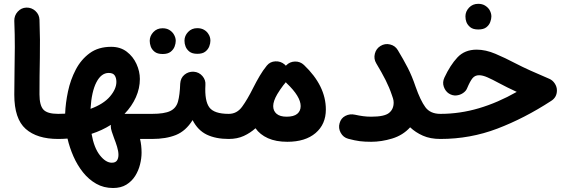

<svg xmlns="http://www.w3.org/2000/svg" viewBox="-20 -674 2925 990"><path d="M53.7 -185.5Q53.7 -249 54.9 -308.8Q56.2 -368.7 56.4 -431.6Q56.6 -494.6 53.7 -566.9Q53.2 -593.8 71.3 -613.8Q89.4 -633.8 115.7 -634.8Q142.6 -635.7 162.6 -617.4Q182.6 -599.1 183.6 -572.3Q187.5 -464.8 185.5 -375Q183.6 -285.2 183.6 -187.5Q183.6 -131.3 203.6 -109.1Q223.6 -86.9 279.8 -86.9H280.3Q307.1 -86.9 325.9 -67.9Q344.7 -48.8 344.7 -22Q344.7 4.9 325.9 23.7Q307.1 42.5 280.3 42.5H279.8Q170.9 42.5 112.3 -9.5Q53.7 -61.5 53.7 -185.5Z M215.8 -22Q215.8 -48.8 234.6 -67.9Q253.4 -86.9 280.3 -86.9Q298.3 -86.9 315.9 -87.9Q317.9 -142.6 330.6 -202.6Q343.3 -262.7 370.6 -314.9Q397.9 -367.2 442.6 -399.9Q487.3 -432.6 553.2 -432.6Q600.6 -432.6 633.5 -407.5Q666.5 -382.3 683.8 -344Q701.2 -305.7 701.2 -266.6Q701.2 -218.8 680.7 -172.6Q660.2 -126.5 622.1 -86.9H763.7Q790.5 -86.9 809.3 -67.9Q828.1 -48.8 828.1 -22Q828.1 4.9 809.3 23.7Q790.5 42.5 763.7 42.5H702.1Q710 75.7 710 113.3Q710 142.1 702.1 173.8Q694.3 205.6 677 233.2Q659.7 260.7 631.6 278.1Q603.5 295.4 563 295.4Q514.6 295.4 476.1 273.4Q437.5 251.5 408.2 214.8Q378.9 178.2 358.9 132.8Q338.9 87.4 328.1 40.5Q304.7 42.5 280.3 42.5Q253.4 42.5 234.6 23.7Q215.8 4.9 215.8 -22ZM540.5 -297.9Q502 -297.9 477.1 -249.8Q452.1 -201.7 446.8 -112.8Q514.2 -137.7 547.1 -176.5Q580.1 -215.3 580.1 -251.5Q580.1 -272 571.5 -284.9Q563 -297.9 540.5 -297.9ZM551.3 -22Q551.3 -25.9 551.8 -30.3Q506.3 -1.5 452.1 16.1Q464.8 88.4 495.1 126.7Q525.4 165 556.6 165Q575.2 165 583 153.8Q590.8 142.6 590.8 124.5Q590.8 106 583.7 82.8Q576.7 59.6 567.9 37.6Q561.5 20.5 556.4 4.6Q551.3 -11.2 551.3 -22Z M698.7 -22Q698.7 -48.8 717.8 -67.9Q736.8 -86.9 763.7 -86.9Q827.6 -86.9 857.9 -101.6Q888.2 -116.2 897.7 -150.1Q907.2 -184.1 909.2 -242.7Q911.1 -272.5 931.6 -289.1Q952.1 -305.7 979 -304.2Q1006.3 -302.2 1023.9 -281.7Q1041.5 -261.2 1039.1 -235.4Q1034.7 -153.8 1059.3 -120.4Q1084 -86.9 1159.2 -86.9H1159.7Q1186.5 -86.9 1205.3 -67.9Q1224.1 -48.8 1224.1 -22Q1224.1 4.9 1205.3 23.7Q1186.5 42.5 1159.7 42.5H1159.2Q1092.8 42.5 1046.4 20.3Q1000 -2 973.1 -54.7Q938 1.5 887.2 22Q836.4 42.5 763.7 42.5Q736.8 42.5 717.8 23.7Q698.7 4.9 698.7 -22ZM931.2 -464.4Q931.2 -489.3 949.7 -509Q968.3 -528.8 997.1 -528.8Q1017.6 -528.8 1032.2 -520.3Q1046.9 -511.7 1054.7 -498.5Q1064.9 -483.4 1064.9 -463.9Q1064.9 -450.7 1059.1 -435.1Q1053.2 -419.4 1038.8 -408Q1024.4 -396.5 997.6 -396.5Q970.7 -396.5 956.3 -408.2Q941.9 -419.9 936.5 -435.1Q931.2 -448.7 931.2 -464.4ZM752 -463.4Q752 -488.3 770.5 -508.3Q789.1 -528.3 817.9 -528.3Q838.9 -528.3 853.3 -519.5Q867.7 -510.7 875.5 -498Q886.2 -481 886.2 -463.4Q886.2 -450.2 880.4 -434.3Q874.5 -418.5 859.9 -407Q845.2 -395.5 818.8 -395.5Q791.5 -395.5 777.1 -407.2Q762.7 -418.9 757.3 -434.1Q752 -449.2 752 -463.4Z M1095.2 -22Q1095.2 -48.8 1114 -67.9Q1132.8 -86.9 1159.7 -86.9Q1201.7 -86.9 1228.5 -123.8Q1255.4 -160.6 1285.6 -221.2Q1301.8 -253.4 1319.1 -282.7Q1336.4 -312 1354.5 -334Q1355.5 -335.4 1356.4 -336.4Q1373 -356.4 1400.1 -357.7Q1427.2 -358.9 1447.3 -341.8Q1450.7 -338.9 1454.1 -335Q1454.6 -335.9 1455.6 -336.9Q1474.1 -356 1501 -356.7Q1527.8 -357.4 1547.4 -338.9Q1660.2 -231.4 1660.2 -109.4Q1660.2 -33.2 1607.2 12Q1554.2 57.1 1461.4 57.1Q1402.8 57.1 1361.6 38.6Q1320.3 20 1297.4 -12.7Q1271 11.2 1237.1 26.9Q1203.1 42.5 1159.7 42.5Q1132.8 42.5 1114 23.7Q1095.2 4.9 1095.2 -22ZM1388.7 -127Q1388.7 -102.1 1406.2 -87.2Q1423.8 -72.3 1458 -72.3Q1494.6 -72.3 1512.5 -86.9Q1530.3 -101.6 1530.3 -127Q1530.3 -176.3 1458 -245.1Q1455.6 -247.6 1453.6 -250Q1448.7 -244.1 1443.8 -237.8L1441.9 -235.8Q1433.6 -224.6 1425 -212.4Q1416.5 -200.2 1409.7 -188.5Q1388.7 -152.3 1388.7 -127Z M1731 -38.6Q1737.8 -64.5 1760.7 -76.4Q1783.7 -88.4 1810.5 -82.5Q1832.5 -77.6 1852.1 -75Q1871.6 -72.3 1894 -72.3Q1961.9 -72.3 1985.8 -91.6Q2009.8 -110.8 2009.8 -145Q2009.8 -156.2 2006.3 -167Q2003.9 -174.8 2000.5 -184.1Q1987.8 -222.2 1968.3 -261Q1948.7 -299.8 1919.9 -347.7Q1906.2 -370.6 1912.8 -397Q1919.4 -423.3 1941.9 -437Q1964.8 -451.2 1991.2 -444.8Q2017.6 -438.5 2031.2 -415.5Q2060.1 -367.7 2082.3 -324.7Q2104.5 -281.7 2123 -226.6Q2147.9 -155.8 2173.3 -121.3Q2198.7 -86.9 2250.5 -86.9H2251Q2277.8 -86.9 2296.6 -67.9Q2315.4 -48.8 2315.4 -22Q2315.4 4.9 2296.6 23.7Q2277.8 42.5 2251 42.5H2250.5Q2198.7 42.5 2160.6 25.6Q2122.6 8.8 2094.7 -17.6Q2057.6 23.4 2002.2 40.3Q1946.8 57.1 1894 57.1Q1860.8 57.1 1835.4 54Q1810.1 50.8 1775.4 41.5Q1750 34.7 1736.8 10.7Q1723.6 -13.2 1731 -38.6Z M2438 -418Q2483.9 -418 2534.7 -396.5Q2585.4 -375 2637.2 -347.7Q2671.9 -329.6 2715.1 -310.1Q2758.3 -290.5 2812.5 -267.6Q2829.6 -260.3 2840.6 -243.4Q2851.6 -226.6 2851.6 -208Q2851.6 -171.9 2821.3 -153.3Q2684.1 -64 2544.2 -10.7Q2404.3 42.5 2251 42.5Q2224.1 42.5 2205.1 23.2Q2186 3.9 2186 -22Q2186 -47.9 2205.1 -67.4Q2224.1 -86.9 2251 -86.9Q2351.1 -86.9 2448.7 -115.7Q2546.4 -144.5 2644.5 -200.2Q2619.1 -211.9 2596.4 -223.1Q2573.7 -234.4 2552.7 -245.6Q2518.6 -264.2 2493.7 -275.1Q2468.8 -286.1 2450.2 -286.1Q2429.2 -286.1 2416.5 -270.8Q2403.8 -255.4 2388.2 -218.3Q2382.8 -204.6 2367.4 -194.1Q2352.1 -183.6 2332.5 -181.9Q2313 -180.2 2294.4 -191.9Q2276.4 -203.6 2268.3 -226.8Q2260.3 -250 2271.5 -273.9Q2301.3 -337.9 2338.6 -377.9Q2376 -418 2438 -418ZM2379.9 -589.8Q2379.9 -614.7 2398.4 -634.5Q2417 -654.3 2445.8 -654.3Q2466.3 -654.3 2480.7 -645.5Q2495.1 -636.7 2503.4 -624Q2513.7 -606.4 2513.7 -589.4Q2513.7 -576.2 2507.8 -560.3Q2502 -544.4 2487.5 -533.2Q2473.1 -522 2446.3 -522Q2418.9 -522 2404.8 -533.7Q2390.6 -545.4 2384.8 -560.5Q2379.9 -573.7 2379.9 -589.8Z"/></svg>

Font: Mikhak Bold
Style: Regular
Weight: 700
Designer: Amin Abedi
Version: Version 3.3